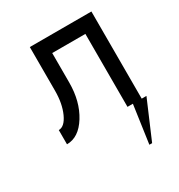

<svg xmlns="http://www.w3.org/2000/svg" viewBox="-156 -555 800 857"><g transform="rotate(-30 244.0 -126.5)"><path d="M380.4 195.3H366.2L394 0H366.2V-376H195.3V-224.6Q195.3 -127.4 152.6 -58.8Q109.9 9.8 48.8 9.8V-63.5Q79.1 -63.5 100.6 -110.6Q122.1 -157.7 122.1 -224.6V-449.2H439.5V0H463.9Z"/></g></svg>

Font: Catrinity
Style: Regular
Weight: 400
Designer: Alexander Lange
Foundry: High-Logic / Made with FontCreator
Version: Version 2.090;May 20, 2024;FontCreator 15.0.0.2974 64-bit